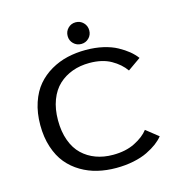

<svg xmlns="http://www.w3.org/2000/svg" viewBox="-125 -997 1100 1129"><g transform="rotate(-15 425.0 -433.0)"><path d="M369 -812Q369 -840 388 -859.2Q407 -878.5 435 -878.5Q462.5 -878.5 481.5 -859.2Q500.5 -840 500.5 -812Q500.5 -784.5 481.5 -765.5Q462.5 -746.5 435 -746.5Q407.5 -746.5 388.2 -765.5Q369 -784.5 369 -812ZM445.5 11Q386.5 11 333.5 -1.5Q280.5 -14 233.5 -41.8Q186.5 -69.5 152.2 -110.8Q118 -152 98 -212.8Q78 -273.5 78 -348Q78 -422.5 98.5 -483.5Q119 -544.5 153.8 -585.2Q188.5 -626 236.5 -653.8Q284.5 -681.5 337.8 -693.8Q391 -706 450 -706Q506.5 -706 555.5 -694.8Q604.5 -683.5 640 -664Q675.5 -644.5 700.8 -623.8Q726 -603 744 -579L665 -523.5Q635 -566.5 582 -596.5Q529 -626.5 451 -626.5Q394.5 -626.5 347 -609.2Q299.5 -592 263.2 -558.5Q227 -525 206.5 -471Q186 -417 186 -348Q186 -278.5 205.8 -224.5Q225.5 -170.5 261 -136.8Q296.5 -103 343.5 -85.8Q390.5 -68.5 447 -68.5Q525 -68.5 581 -96.8Q637 -125 665 -162L739.5 -103Q722.5 -82 697.5 -63.2Q672.5 -44.5 636.8 -27Q601 -9.5 551.2 0.8Q501.5 11 445.5 11Z"/></g></svg>

Font: League Mono Wide
Style: Regular
Weight: 400
Width: 8
Designer: Tyler Finck
Foundry: The League of Moveable Type / Tyler Finck
Version: Version 2.210